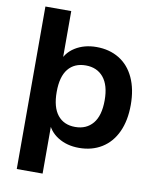

<svg xmlns="http://www.w3.org/2000/svg" viewBox="-96 -793 856 1050"><g transform="rotate(10 331.5 -268.0)"><path d="M70.1 -718.8H213.6V-430.2H199.2Q215.6 -486.1 266 -517.7Q316.4 -549.3 384.5 -549.3Q456.3 -549.3 510.5 -516.4Q564.7 -483.4 594 -420.2Q623.3 -356.9 623.3 -269.8Q623.3 -182.6 594 -119.4Q564.7 -56.2 510.5 -22.7Q456.3 10.7 384.5 10.7Q317.1 10.7 267.5 -20.3Q217.8 -51.3 200.7 -105.5H213.6V183.6H70.1ZM478.3 -269.8Q478.3 -353.5 442.5 -396.7Q406.7 -439.9 344 -439.9Q281.2 -439.9 246.6 -397.5Q211.9 -355 211.9 -269.8Q211.9 -184.6 246.7 -141.5Q281.5 -98.4 344 -98.4Q406.7 -98.4 442.5 -141.5Q478.3 -184.6 478.3 -269.8Z"/></g></svg>

Font: Min Sans VF VF
Style: Regular
Weight: 400
Designer: Jinseong-Kim, NotoSansCJK, Nunito
Foundry: Jinseong-Kim
Version: Version 1.420;Glyphs 3.1.2 (3151)